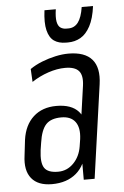

<svg xmlns="http://www.w3.org/2000/svg" viewBox="-53 -781 535 827"><g transform="rotate(-5 214.0 -367.5)"><path d="M276 -178 308 -404Q314 -448 297 -467.5Q280 -487 238 -487Q203 -487 164.5 -474Q126 -461 93 -439L90 -495Q113 -511 142 -522.5Q171 -534 201 -540.5Q231 -547 257 -547Q328 -547 359 -511Q390 -475 380 -404L323 0H276ZM138 7Q78 7 50 -27.5Q22 -62 31 -126L39 -194Q48 -257 86.5 -292Q125 -327 186 -327Q251 -327 281.5 -293Q312 -259 303 -195L293 -127Q284 -62 243.5 -27.5Q203 7 138 7ZM169 -44Q208 -44 236 -72.5Q264 -101 271 -145L276 -177Q282 -225 263 -250.5Q244 -276 203 -276Q158 -276 136.5 -253Q115 -230 107 -175L102 -143Q95 -89 110 -66.5Q125 -44 169 -44ZM252 -595Q220 -595 200 -609Q180 -623 172 -655.5Q164 -688 171 -742H220Q215 -708 218.5 -689Q222 -670 232.5 -662.5Q243 -655 258 -655H267Q293 -655 309 -676Q325 -697 332 -742H381Q374 -688 356.5 -655.5Q339 -623 314.5 -609Q290 -595 260 -595Z"/></g></svg>

Font: Pathway Extreme Condensed Light
Style: Italic
Weight: 300
Width: 3
Italic angle: -8°
Version: Version 1.001;gftools[0.9.26]